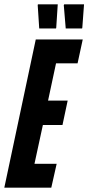

<svg xmlns="http://www.w3.org/2000/svg" viewBox="-33 -871 410 891"><path d="M-13 0 133 -688H351L327 -577H227L190 -404H281L257 -291H166L127 -111H230L205 0ZM227 -739H149L142 -847L143 -851H235L228 -743ZM348 -739H272L263 -847L265 -851H357L349 -743Z"/></svg>

Font: Saira UltraCondensed ExtraBold
Style: Italic
Weight: 800
Width: 1
Italic angle: -12°
Designer: Hector Gatti with collaboration of the Omnibus-Type team
Foundry: Omnibus-Type
Version: Version 1.101